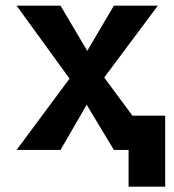

<svg xmlns="http://www.w3.org/2000/svg" viewBox="-20 -538 626 689"><path d="M39.6 0 229.5 -255.9 39.6 -517.6H197.3L293 -355.5L388.7 -517.6H546.4L354 -259.8L455.1 -123H572.8V131.8H441.4V0H388.7L291 -162.1L197.3 0Z"/></svg>

Font: Caskaydia Cove
Style: Bold
Weight: 700
Monospace: yes
Designer: Aaron Bell
Foundry: Saja Typeworks
Version: Version 4.300; ttfautohint (v1.8.3)